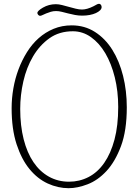

<svg xmlns="http://www.w3.org/2000/svg" viewBox="-20 -971 727 1007"><path d="M86 -400Q86 -312 104 -241Q122 -170 155.5 -120.5Q189 -71 236.5 -44.5Q284 -18 342 -18Q397 -18 444.5 -42.5Q492 -67 526.5 -116.5Q561 -166 580.5 -239Q600 -312 600 -410Q600 -493 582 -565.5Q564 -638 532.5 -691.5Q501 -745 457.5 -776Q414 -807 362 -807Q291 -807 239.5 -770.5Q188 -734 153.5 -675.5Q119 -617 102.5 -544.5Q86 -472 86 -400ZM41 -404Q41 -455 50 -507Q59 -559 77 -607Q95 -655 121.5 -697.5Q148 -740 183 -771Q218 -802 261.5 -820Q305 -838 356 -838Q424 -838 478 -803.5Q532 -769 569 -710Q606 -651 625.5 -573Q645 -495 645 -408Q645 -286 614.5 -204.5Q584 -123 538.5 -74Q493 -25 439.5 -4.5Q386 16 340 16Q284 16 230.5 -8.5Q177 -33 135 -84Q93 -135 67 -214.5Q41 -294 41 -404ZM176 -903Q176 -914 205 -931Q236 -949 273 -949Q288 -949 305.5 -944.5Q323 -940 341 -935Q359 -930 377 -925.5Q395 -921 410 -921Q436 -921 470 -938Q484 -946 489.5 -948.5Q495 -951 500 -951Q505 -951 509 -946Q513 -941 513 -934Q513 -925 505 -917Q497 -909 483 -902.5Q469 -896 450.5 -892.5Q432 -889 411 -889Q392 -889 373.5 -892.5Q355 -896 337.5 -900.5Q320 -905 304 -909Q288 -913 274 -913Q259 -913 246 -909Q233 -905 222 -900.5Q211 -896 203 -892Q195 -888 190 -888Q185 -888 180.5 -893Q176 -898 176 -903Z"/></svg>

Font: Life Savers
Style: Regular
Weight: 400
Designer: Pablo Impallari, Rodrigo Fuenzalida, Brenda Gallo
Foundry: Pablo Impallari, Rodrigo Fuenzalida, Brenda Gallo
Version: Version 3.001; ttfautohint (v0.95) -l 8 -r 50 -G 200 -x 14 -